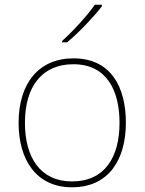

<svg xmlns="http://www.w3.org/2000/svg" viewBox="-20 -786 615 816"><path d="M413 -759V-766H383C354 -723 289 -652 244 -612V-606H265C318 -650 378 -714 413 -759ZM515 -264C515 -417 451 -538 292 -538C145 -538 59 -432 59 -264C59 -107 134 10 286 10C443 10 515 -109 515 -264ZM86 -264C86 -420 160 -513 292 -513C433 -513 488 -402 488 -264C488 -119 426 -15 286 -15C151 -15 86 -117 86 -264Z"/></svg>

Font: Noto Sans Arabic Thin
Style: Regular
Weight: 100
Designer: Monotype Design Team, Nadine Chahine, Nizar Qandah and Khaled Hosny
Foundry: Monotype Imaging Inc.
Version: Version 2.012